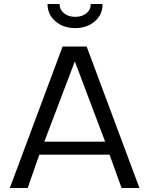

<svg xmlns="http://www.w3.org/2000/svg" viewBox="-20 -937 744 957"><path d="M118 0H29L292 -705H412L675 0H586L526 -166H176ZM353 -631 201 -231H504ZM432 -917H491Q492 -865 453 -831Q414 -797 355 -797Q295 -797 256 -831Q217 -865 217 -917H277Q277 -889 299 -871Q321 -853 355 -853Q389 -853 411 -871Q433 -889 432 -917Z"/></svg>

Font: Metropolitano
Style: Regular
Weight: 400
Designer: Fonts by Alex Slobzheninov & Chris M. Simpson / Changes by Cristiano Sobral
Foundry: Fonts by Alex Slobzheninov & Chris M. Simpson / Changes by Cristiano Sobral
Version: Version 1.00;August 30, 2020;FontCreator 13.0.0.2681 64-bit